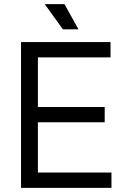

<svg xmlns="http://www.w3.org/2000/svg" viewBox="-20 -902 604 922"><path d="M515.2 0H81V-700H510.8V-626.5H162V-388.2H482.8V-314.8H162V-73.5H515.2ZM356.8 -761H282.2L194.8 -882H289.8Z"/></svg>

Font: Space Grotesk Variable Light
Style: Regular
Weight: 300
Designer: Florian Karsten
Foundry: Florian Karsten
Version: Version 2.000